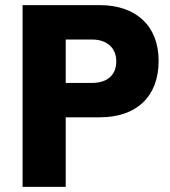

<svg xmlns="http://www.w3.org/2000/svg" viewBox="-20 -728 663 748"><path d="M369 -708H68V0H236V-271H369C511 -271 598 -351 598 -491C598 -628 509 -708 369 -708ZM236 -405V-574H339C398 -574 433 -540 433 -489C433 -434 396 -405 339 -405Z"/></svg>

Font: UULA Sans
Style: Bold
Weight: 700
Designer: Mohamed Gaber, Laura Garcia Mut
Foundry: Kief Type Foundry
Version: Version 3.006;hotconv 1.0.109;makeotfexe 2.5.65596